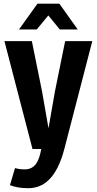

<svg xmlns="http://www.w3.org/2000/svg" viewBox="-20 -804 522 1036"><path d="M240.7 -720.7 302.7 -645H399.4L300.3 -784.2H182.1L82.5 -645H178.2ZM331.5 -582 276.4 -310.5 241.7 -111.8 207 -310.1 151.9 -582H3.9L155.3 0H202.6C190.4 67.9 168.5 109.9 113.3 109.9C91.8 109.9 77.1 107.4 61 103L33.7 195.3C61 205.1 88.4 211.4 132.8 211.4C213.4 211.4 285.2 159.7 327.1 0L478 -582Z"/></svg>

Font: Decalotype SemiBold
Style: Regular
Weight: 600
Designer: Alfredo Marco Pradil
Foundry: Alfredo Marco Pradil
Version: Version 1.0